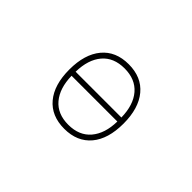

<svg xmlns="http://www.w3.org/2000/svg" viewBox="-75 -837 1150 1150"><g transform="rotate(45 500.0 -261.5)"><path d="M673.8 -60.5Q613.3 11.7 503.9 11.7Q394.5 11.7 334.5 -60.1Q274.4 -131.8 274.4 -261.2Q274.4 -390.6 334.5 -462.9Q394.5 -535.2 503.9 -535.2Q613.3 -535.2 673.3 -462.9Q733.4 -390.6 733.4 -261.2Q733.4 -131.8 673.8 -60.5ZM310.5 -278.3H698.2Q696.3 -382.8 646 -441.4Q595.7 -500 503.9 -500Q412.1 -500 362.3 -441.4Q312.5 -382.8 310.5 -278.3ZM310.5 -244.1Q312.5 -140.6 362.3 -81.5Q412.1 -22.5 503.9 -22.5Q595.7 -22.5 646 -81.5Q696.3 -140.6 698.2 -244.1Z"/></g></svg>

Font: GenEi Gothic M ExtraLight
Style: Regular
Weight: 200
Designer: o_tamon (Modified); [Source Han Sans]
Ryoko NISHIZUKA  (kana & ideographs); Paul D. Hunt (Latin, Greek & Cyrillic); Wenl
Version: Version 1.1a;Original Version 1.004